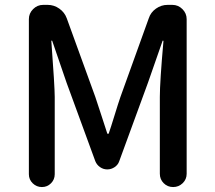

<svg xmlns="http://www.w3.org/2000/svg" viewBox="-20 -756 869 776"><path d="M96.7 -51.8V-678.7Q96.7 -702.1 113.8 -719.2Q130.9 -736.3 154.3 -736.3H172.9Q198.2 -736.3 219.7 -721.2Q241.2 -706.1 250 -681.6L365.2 -364.3Q374 -337.9 390.1 -288.6Q406.2 -239.3 413.1 -217.8Q414.1 -214.8 416.5 -214.8Q418.9 -214.8 419.9 -217.8Q427.7 -240.2 442.9 -289.6Q458 -338.9 466.8 -364.3L581.1 -681.6Q588.9 -706.1 610.4 -721.2Q631.8 -736.3 657.2 -736.3H676.8Q700.2 -736.3 717.3 -719.2Q734.4 -702.1 734.4 -678.7V-53.7Q734.4 -31.2 718.3 -15.6Q702.1 0 679.7 0Q657.2 0 641.6 -15.6Q626 -31.2 626 -53.7V-364.3Q626 -424.8 640.6 -589.8Q640.6 -591.8 638.7 -591.8Q636.7 -591.8 636.7 -589.8L578.1 -421.9L461.9 -104.5Q457 -89.8 443.4 -80.6Q429.7 -71.3 413.6 -71.3Q397.5 -71.3 384.3 -80.6Q371.1 -89.8 365.2 -104.5L249 -421.9L191.4 -589.8Q191.4 -591.8 189 -591.8Q186.5 -591.8 187.5 -589.8Q201.2 -405.3 201.2 -364.3V-51.8Q201.2 -30.3 186 -15.1Q170.9 0 149.4 0Q127.9 0 112.3 -15.1Q96.7 -30.3 96.7 -51.8Z"/></svg>

Font: Gen Jyuu Gothic P Medium
Style: Regular
Weight: 500
Designer: [Source Han Sans]
Ryoko NISHIZUKA  (kana & ideographs); Paul D. Hunt (Latin, Greek & Cyrillic); Wenlong ZHANG  (bopomofo
Version: Version 1.002.20150607